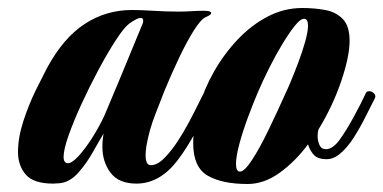

<svg xmlns="http://www.w3.org/2000/svg" viewBox="-20 -453 958 480"><path d="M113 6Q64 6 44.5 -16.5Q25 -39 25 -73Q25 -109 38.5 -150.5Q52 -192 69.5 -227.5Q87 -263 97 -282Q138 -358 191.5 -393Q245 -428 310 -428Q333 -428 364 -426Q395 -424 427 -424Q443 -424 458 -425Q473 -426 487 -426H491Q508 -426 508 -420Q508 -416 496 -411Q483 -406 465 -377.5Q447 -349 428 -309Q409 -269 392 -228Q383 -205 368 -166.5Q353 -128 346 -88Q345 -81 344.5 -75.5Q344 -70 344 -65Q344 -40 357 -40Q373 -40 390 -57Q407 -74 423 -98Q437 -119 451 -145Q465 -171 476 -193.5Q487 -216 492 -225Q495 -231 500 -231Q506 -231 511 -222.5Q516 -214 512 -206Q493 -169 471 -127Q449 -85 423 -51Q379 6 321 6Q277 6 256.5 -21Q236 -48 236 -86Q236 -103 239 -119Q228 -101 212 -72.5Q196 -44 175.5 -21Q155 2 130 5Q126 5 122 5.5Q118 6 113 6ZM150 -45Q160 -45 176.5 -63Q193 -81 210.5 -108.5Q228 -136 241 -164Q244 -172 255.5 -198.5Q267 -225 281.5 -260.5Q296 -296 311 -332Q326 -368 337 -395Q338 -398 338 -402Q338 -408 332 -408Q326 -408 318 -403.5Q310 -399 303 -394Q290 -384 269.5 -352.5Q249 -321 226.5 -279Q204 -237 184 -193.5Q164 -150 151.5 -114.5Q139 -79 139 -61Q139 -45 150 -45Z M599 7Q535 7 499 -14Q463 -35 463 -95Q463 -137 476.5 -183.5Q490 -230 515 -274Q540 -318 574 -354Q608 -390 649 -411.5Q690 -433 736 -433Q766 -433 793 -428Q820 -423 837 -405.5Q854 -388 854 -351Q854 -312 833 -250Q812 -188 776 -129Q774 -121 774 -113Q774 -102 778.5 -91Q783 -80 795 -80Q811 -80 828 -102Q846 -127 865 -162Q884 -197 894 -219Q896 -225 903 -225Q910 -225 915.5 -219Q921 -213 916 -205Q908 -190 895 -163.5Q882 -137 865 -110Q848 -83 828 -67Q813 -55 796 -55Q776 -55 766 -64.5Q756 -74 750 -92Q718 -49 679 -21Q640 7 599 7ZM580 -24Q591 -24 610 -53Q629 -82 651 -127.5Q673 -173 694 -220Q698 -228 707 -249.5Q716 -271 726 -297.5Q736 -324 743 -349Q750 -374 750 -389Q750 -406 740 -406Q731 -406 717 -388.5Q703 -371 686 -343Q669 -315 653 -283Q637 -251 625 -223Q613 -195 600 -160Q587 -125 578.5 -93.5Q570 -62 570 -43Q570 -24 580 -24Z"/></svg>

Font: Praise
Style: Regular
Weight: 400
Designer: Robert E. Leuschke
Foundry: Robert E. Leuschke
Version: Version 1.100; ttfautohint (v1.8.3)